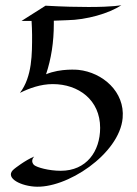

<svg xmlns="http://www.w3.org/2000/svg" viewBox="-20 -530 531 742"><path d="M454 -74C463 -175 377 -250 283 -260C283 -260 215 -267 158 -243C178 -303 188 -367 188 -438V-450C220 -451 240 -452 240 -452C313 -453 402 -478 449 -510C449 -510 420 -503 322 -503C280 -503 226 -504 156 -508L63 -449H102C103 -430 104 -412 104 -395C104 -323 105 -234 57 -171C93 -189 137 -205 184 -205C283 -205 367 -144 367 -36C367 55 314 130 215 130C168 130 123 117 112 108C112 108 95 94 112 75C76 90 36 122 36 122C-5 153 51 186 111 191C236 202 442 65 454 -74Z"/></svg>

Font: Quintessential
Style: Regular
Weight: 400
Designer: Astigmatic (AOETI)
Foundry: Astigmatic (AOETI)
Version: Version 1.000